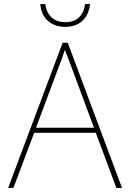

<svg xmlns="http://www.w3.org/2000/svg" viewBox="-20 -924 640 944"><path d="M20 0 288 -714H313L580 0H552L451 -271H148L46 0ZM267 -590 157 -296H442L333 -590Q326 -610 316.5 -633.5Q307 -657 299 -679Q292 -657 283.5 -633.5Q275 -610 267 -590ZM300 -792Q250 -792 216.5 -820.5Q183 -849 178 -904H203Q207 -864 232.5 -839.5Q258 -815 301 -815Q345 -815 369.5 -839.5Q394 -864 398 -904H423Q416 -849 384 -820.5Q352 -792 300 -792Z"/></svg>

Font: Noto Sans Mono Thin
Style: Regular
Weight: 100
Designer: Monotype Design Team
Foundry: Monotype Imaging Inc.
Version: Version 2.014